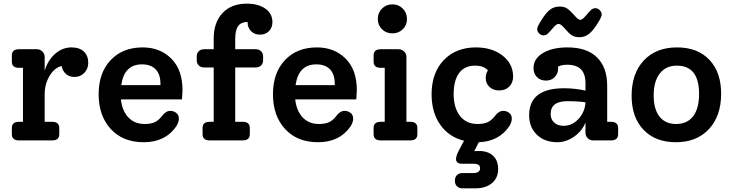

<svg xmlns="http://www.w3.org/2000/svg" viewBox="-20 -770 4022 1053"><path d="M372 -510Q416 -510 440 -487Q464 -464 464 -426Q464 -393 442.5 -370.5Q421 -348 388 -348Q360 -348 341.5 -364.5Q323 -381 318 -408Q279 -399 252 -354Q225 -309 225 -253V-102H266Q305 -102 305 -68V-34Q305 0 266 0H84Q45 0 45 -34V-68Q45 -102 84 -102H106V-398H84Q45 -398 45 -432V-466Q45 -500 84 -500H182Q200 -500 212.5 -487.5Q225 -475 225 -458V-382Q243 -441 283 -475.5Q323 -510 372 -510Z M981 -275Q981 -264 978 -225H643Q650 -162 684 -126Q718 -90 773 -90Q810 -90 832 -101.5Q854 -113 874 -141Q893 -162 913 -162Q933 -162 947 -150.5Q961 -139 961 -120Q961 -99 946 -76Q886 10 768 10Q654 10 587.5 -62.5Q521 -135 521 -253Q521 -371 587 -440.5Q653 -510 762 -510Q858 -510 919.5 -448.5Q981 -387 981 -275ZM759 -417Q661 -417 645 -303H860V-309Q860 -363 833.5 -390Q807 -417 759 -417Z M1405 -580Q1376 -580 1357 -599Q1338 -618 1338 -647V-650Q1302 -649 1286 -627Q1270 -605 1270 -555V-500H1381Q1401 -500 1412 -489Q1423 -478 1423 -460V-440Q1423 -422 1412 -411Q1401 -400 1381 -400H1270V-102H1311Q1350 -102 1350 -68V-34Q1350 0 1311 0H1130Q1091 0 1091 -34V-68Q1091 -102 1130 -102H1152V-400H1101Q1081 -400 1070 -411Q1059 -422 1059 -440V-460Q1059 -478 1070 -489Q1081 -500 1101 -500H1152V-558Q1152 -647 1200.5 -698.5Q1249 -750 1333 -750Q1397 -750 1435.5 -722.5Q1474 -695 1474 -649Q1474 -618 1455 -599Q1436 -580 1405 -580Z M1937 -275Q1937 -264 1934 -225H1599Q1606 -162 1640 -126Q1674 -90 1729 -90Q1766 -90 1788 -101.5Q1810 -113 1830 -141Q1849 -162 1869 -162Q1889 -162 1903 -150.5Q1917 -139 1917 -120Q1917 -99 1902 -76Q1842 10 1724 10Q1610 10 1543.5 -62.5Q1477 -135 1477 -253Q1477 -371 1543 -440.5Q1609 -510 1718 -510Q1814 -510 1875.5 -448.5Q1937 -387 1937 -275ZM1715 -417Q1617 -417 1601 -303H1816V-309Q1816 -363 1789.5 -390Q1763 -417 1715 -417Z M2189 -609.5Q2166 -587 2132 -587Q2098 -587 2075 -609.5Q2052 -632 2052 -666Q2052 -700 2075 -723Q2098 -746 2132 -746Q2166 -746 2189 -723Q2212 -700 2212 -666Q2212 -632 2189 -609.5ZM2068 0Q2029 0 2029 -34V-68Q2029 -102 2068 -102H2090V-398H2068Q2029 -398 2029 -432V-466Q2029 -500 2068 -500H2166Q2184 -500 2196.5 -487.5Q2209 -475 2209 -458V-102H2230Q2269 -102 2269 -68V-34Q2269 0 2230 0Z M2787 -120Q2787 -99 2772 -76Q2715 6 2606 10L2581 59Q2589 58 2607 58Q2656 58 2684 84Q2712 110 2712 157Q2712 206 2678 234.5Q2644 263 2586 263H2517Q2498 263 2486.5 252Q2475 241 2475 223V219Q2475 201 2486.5 190Q2498 179 2517 179H2577Q2613 179 2613 152Q2613 128 2577 128H2513Q2481 128 2481 101Q2481 86 2497 54L2525 2Q2441 -19 2394 -86.5Q2347 -154 2347 -253Q2347 -371 2414 -440.5Q2481 -510 2590 -510Q2679 -510 2736.5 -465Q2794 -420 2794 -350Q2794 -316 2773 -295Q2752 -274 2717 -274Q2685 -274 2664.5 -293Q2644 -312 2644 -343Q2644 -366 2656 -384Q2633 -410 2585 -410Q2528 -410 2498 -369.5Q2468 -329 2468 -254Q2468 -179 2502.5 -134.5Q2537 -90 2599 -90Q2636 -90 2658 -101.5Q2680 -113 2700 -141Q2719 -162 2739 -162Q2759 -162 2773 -150.5Q2787 -139 2787 -120Z M2926 -610Q2926 -624 2949 -659Q2972 -697 2994.5 -715.5Q3017 -734 3049 -734Q3074 -734 3089.5 -724Q3105 -714 3130 -686Q3151 -661 3163 -661Q3173 -661 3191 -682Q3214 -709 3223.5 -717Q3233 -725 3246 -725Q3259 -725 3269.5 -714Q3280 -703 3280 -691Q3280 -677 3257 -641Q3234 -604 3211.5 -585Q3189 -566 3157 -566Q3132 -566 3116 -576.5Q3100 -587 3076 -615Q3056 -639 3043 -639Q3032 -639 3015 -619Q2992 -592 2982.5 -584Q2973 -576 2960 -576Q2947 -576 2936.5 -587Q2926 -598 2926 -610ZM3331 -102Q3370 -102 3370 -68V-34Q3370 0 3331 0H3233Q3215 0 3203 -12.5Q3191 -25 3191 -42V-98Q3172 -51 3128.5 -20.5Q3085 10 3037 10Q2967 10 2924.5 -31Q2882 -72 2882 -138Q2882 -286 3074 -286Q3132 -286 3191 -273V-314Q3191 -415 3091 -415Q3059 -415 3040 -404Q3041 -401 3041 -395Q3041 -366 3022 -347Q3003 -328 2975 -328Q2944 -328 2925 -347Q2906 -366 2906 -397Q2906 -448 2957.5 -479Q3009 -510 3092 -510Q3199 -510 3254.5 -455Q3310 -400 3310 -300V-102ZM3071 -80Q3118 -80 3153 -118Q3188 -156 3191 -209Q3152 -215 3091 -215Q3000 -215 3000 -145Q3000 -115 3019.5 -97.5Q3039 -80 3071 -80Z M3687 10Q3574 10 3509 -58.5Q3444 -127 3444 -245Q3444 -367 3511 -438.5Q3578 -510 3693 -510Q3806 -510 3870.5 -442Q3935 -374 3935 -256Q3935 -134 3868 -62Q3801 10 3687 10ZM3688 -90Q3749 -90 3781.5 -132.5Q3814 -175 3814 -255Q3814 -410 3692 -410Q3632 -410 3598.5 -367Q3565 -324 3565 -246Q3565 -171 3597 -130.5Q3629 -90 3688 -90Z"/></svg>

Font: Solway Medium
Style: Regular
Weight: 500
Designer: Mariya V. Pigoulevskaya
Foundry: The Northern Block Ltd.
Version: Version 1.000;hotconv 1.0.109;makeotfexe 2.5.65596